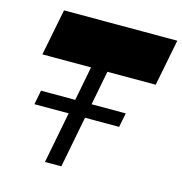

<svg xmlns="http://www.w3.org/2000/svg" viewBox="-108 -828 879 926"><g transform="rotate(15 332.0 -365.0)"><path d="M77.5 -256 91.5 -327H514.5L500.5 -256ZM52.5 -498 98.3 -730H664L618.3 -498ZM198.8 0 332.5 -688.8H414.2L280.5 0Z"/></g></svg>

Font: Savate ExtraLight
Style: Italic
Weight: 200
Italic angle: -11°
Designer: Max Esnée
Foundry: Plomb Type
Version: Version 2.000